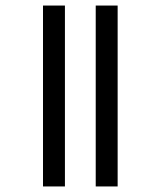

<svg xmlns="http://www.w3.org/2000/svg" viewBox="-20 -689 512 692"><path d="M325 -17H404V-669H325ZM135 -17H214V-669H135Z"/></svg>

Font: Noto Sans Malayalam UI ExtraCondensed
Style: Regular
Weight: 400
Width: 2
Designer: Jelle Bosma - Monotype Design Team
Foundry: Monotype Imaging Inc.
Version: Version 2.104